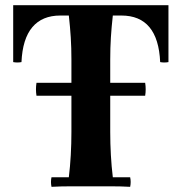

<svg xmlns="http://www.w3.org/2000/svg" viewBox="-20 -720 701 742"><path d="M541 -350H121Q117 -375 121 -400H541Q545 -375 541 -350ZM179 2Q175 -17 179 -35H246Q251 -76 253.5 -120.5Q256 -165 256 -210V-490Q256 -535 253.5 -575Q251 -615 246 -660H213Q143 -660 105 -615Q67 -570 63 -480Q47 -477 31 -480V-700H631V-480Q615 -477 599 -480Q595 -570 557.5 -615Q520 -660 449 -660H416Q411 -615 408.5 -575Q406 -535 406 -490V-210Q406 -165 408.5 -120.5Q411 -76 416 -35H483Q487 -17 483 2Q449 0 407.5 0Q366 0 331 0Q297 0 255.5 0Q214 0 179 2Z"/></svg>

Font: Poltawski Nowy
Style: Bold
Weight: 700
Designer: Adam Pótawski, Mateusz Machalski, Borys Kosmynka, Ania Wieluska
Foundry: Capitalics.wtf
Version: Version 1.001;gftools[0.9.25]